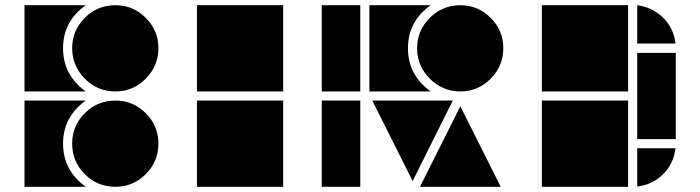

<svg xmlns="http://www.w3.org/2000/svg" viewBox="-20 -717 2688 737"><path d="M309 0H74V-331H309Q222 -268 222 -166Q222 -63 309 0ZM423 0Q354 0 305.5 -48.5Q257 -97 257 -166Q257 -234 305.5 -282.5Q354 -331 423 -331Q491 -331 539.5 -282.5Q588 -234 588 -166Q588 -97 539.5 -48.5Q491 0 423 0ZM423 -366Q354 -366 305.5 -415Q257 -464 257 -532Q257 -600 305.5 -648.5Q354 -697 423 -697Q491 -697 539.5 -648.5Q588 -600 588 -532Q588 -464 539.5 -415Q491 -366 423 -366ZM309 -366H74V-697H309Q222 -635 222 -532Q222 -429 309 -366Z M1067 -366H736V-697H1067ZM1067 0H736V-331H1067Z M1564 -22 1409 -331H1718ZM1747 -366Q1679 -366 1630 -415Q1581 -464 1581 -532Q1581 -600 1630 -648.5Q1679 -697 1747 -697Q1815 -697 1863.5 -648.5Q1912 -600 1912 -532Q1912 -464 1863.5 -415Q1815 -366 1747 -366ZM1633 -366H1398V-697H1633Q1546 -635 1546 -532Q1546 -429 1633 -366ZM1363 -366H1215V-697H1363ZM1363 0H1215V-331H1363ZM1902 0H1592L1747 -309Z M2573 -550H2426V-697Q2485 -689 2525.5 -649Q2566 -609 2573 -550ZM2391 -366H2060V-697H2391ZM2391 0H2060V-331H2391ZM2574 -183H2426V-514H2574ZM2426 -1V-148H2573Q2566 -89 2525.5 -48.5Q2485 -8 2426 -1Z"/></svg>

Font: Geotalism
Style: Regular
Weight: 400
Designer: GGBotNet
Foundry: GGBotNet
Version: 1.00